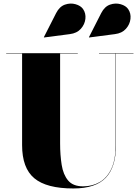

<svg xmlns="http://www.w3.org/2000/svg" viewBox="-20 -1051 790 1086"><path d="M630 -858 484 -839 483 -840.5 552.5 -977Q571.5 -1014 602.2 -1024.8Q633 -1035.5 662.2 -1027.2Q691.5 -1019 705 -999.5Q721.5 -975.5 718 -944.2Q714.5 -913 692.2 -888Q670 -863 630 -858ZM375 -858 229 -839 228 -840.5 297.5 -977Q316.5 -1014 347.2 -1024.8Q378 -1035.5 407.2 -1027.2Q436.5 -1019 450 -999.5Q466.5 -975.5 463 -944.2Q459.5 -913 437.2 -888Q415 -863 375 -858ZM15 -750H420V-748H320V-240Q320 -174 328.8 -118.8Q337.5 -63.5 365.2 -30.2Q393 3 450 3Q502 3 543.8 -21Q585.5 -45 609.8 -96.2Q634 -147.5 634 -230V-748H540V-750H735V-748H636V-230Q636 -106.5 578.5 -45.8Q521 15 395 15Q243 15 174 -42.8Q105 -100.5 105 -230V-748H15Z"/></svg>

Font: Bodoni* 96pt Fatface
Style: Regular
Weight: 900
Version: Version 2.3